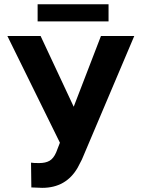

<svg xmlns="http://www.w3.org/2000/svg" viewBox="-20 -882 671 912"><path d="M330.1 -375 459.5 -710.9H617.7L369.1 -124.5L349.1 -85.9Q293.9 10.3 180.2 10.3L128.9 8.3L127.4 -109.4Q139.2 -107.4 165.5 -107.4Q196.3 -107.4 215.1 -118.2Q233.9 -128.9 246.6 -157.7L264.6 -204.1L15.1 -710.9H172.9ZM495.6 -780.3H158.7V-861.8H495.6Z"/></svg>

Font: SteelSelectRoboto
Style: Roboto-Bold
Weight: 700
Designer: Google
Version: Version 2.137; 2017